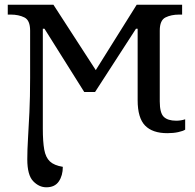

<svg xmlns="http://www.w3.org/2000/svg" viewBox="-20 -556 827 816"><path d="M177 240Q146 240 121 214Q96 188 96 121Q96 81 99 32.5Q102 -16 105 -79Q108 -142 108 -225V-426Q108 -470 83.5 -482Q59 -494 26 -494H13V-536H207L387 -258L561 -536H754V-494H741Q708 -494 683.5 -482Q659 -470 659 -426V-125Q659 -76 676 -59.5Q693 -43 729 -43Q749 -43 767 -49V-5Q758 1 737.5 5.5Q717 10 691 10Q628 10 596.5 -22.5Q565 -55 565 -130V-434H558L384 -165H338L169 -434H162V-9Q162 46 168 79.5Q174 113 192 130Q210 147 247 153Q247 190 230 215Q213 240 177 240Z"/></svg>

Font: NotoSerif-Regular
Style: Regular
Weight: 400
Designer: Monotype Design Team
Foundry: Monotype Imaging Inc.
Version: Version 2.007; ttfautohint (v1.8) -l 8 -r 50 -G 200 -x 14 -D